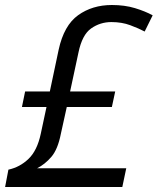

<svg xmlns="http://www.w3.org/2000/svg" viewBox="-31 -743 626 763"><path d="M-10.7 0 2.4 -68.8Q47.9 -78.6 82.3 -111.6Q116.7 -144.5 130.9 -210.9L153.8 -317.9H56.2L68.8 -379.4H167L202.1 -545.4Q223.1 -642.1 279.5 -682.6Q335.9 -723.1 413.6 -723.1Q464.4 -723.1 505.4 -710.7Q546.4 -698.2 575.7 -682.1L543.9 -617.7Q520 -630.4 486.6 -642.8Q453.1 -655.3 411.6 -655.3Q367.2 -655.3 331.3 -630.1Q295.4 -605 280.8 -534.2L247.6 -379.4H426.8L413.6 -317.9H234.4L210.9 -211.4Q198.7 -149.4 173.1 -119.6Q147.5 -89.8 116.2 -74.2H470.7L455.1 0Z"/></svg>

Font: Open Sans
Style: Italic
Weight: 400
Italic angle: -12°
Designer: Monotype Design Team
Foundry: Monotype Imaging Inc.
Version: Version 3.000; ttfautohint (v1.8.4)